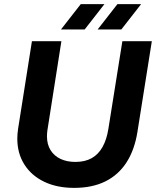

<svg xmlns="http://www.w3.org/2000/svg" viewBox="-20 -900 757 932"><path d="M340 12Q256 12 194 -18Q132 -48 98 -102Q64 -156 64 -227Q64 -239 65 -251Q66 -263 68 -276L135 -700H278L210 -267Q209 -260 208.5 -252.5Q208 -245 208 -238Q208 -199 225.5 -171Q243 -143 274 -128.5Q305 -114 346 -114Q393 -114 425.5 -132.5Q458 -151 478 -187Q498 -223 506 -274L574 -700H717L647 -259Q633 -172 594 -111.5Q555 -51 491.5 -19.5Q428 12 340 12ZM454 -757 550 -880H665L569 -757ZM276 -757 372 -880H487L391 -757Z"/></svg>

Font: MuseoModerno SemiBold
Style: Italic
Weight: 600
Italic angle: -9°
Designer: Pablo Cosgaya, Héctor Gatti, Marcela Romero, and the Authors of The MuseoModerno Project.
Foundry: Omnibus-Type Team
Version: Version 1.003